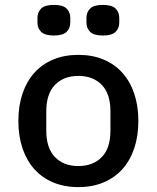

<svg xmlns="http://www.w3.org/2000/svg" viewBox="-20 -752 640 784"><path d="M133 -660V-679Q133 -702 148 -717Q163 -732 200 -732Q237 -732 252 -717Q267 -702 267 -679V-660Q267 -637 252 -622Q237 -607 200 -607Q163 -607 148 -622Q133 -637 133 -660ZM333 -660V-679Q333 -702 348 -717Q363 -732 400 -732Q437 -732 452 -717Q467 -702 467 -679V-660Q467 -637 452 -622Q437 -607 400 -607Q363 -607 348 -622Q333 -637 333 -660ZM55 -258Q55 -320 72 -370Q89 -420 120.5 -455Q152 -490 197.5 -509Q243 -528 300 -528Q357 -528 402.5 -509Q448 -490 479.5 -455Q511 -420 528 -370Q545 -320 545 -258Q545 -196 528 -146Q511 -96 479.5 -61Q448 -26 402.5 -7Q357 12 300 12Q243 12 197.5 -7Q152 -26 120.5 -61Q89 -96 72 -146Q55 -196 55 -258ZM431 -219V-297Q431 -369 395.5 -405.5Q360 -442 300 -442Q240 -442 204.5 -405.5Q169 -369 169 -297V-219Q169 -147 204.5 -110.5Q240 -74 300 -74Q360 -74 395.5 -110.5Q431 -147 431 -219Z"/></svg>

Font: IBM Plaex Mono Medium
Style: Regular
Weight: 500
Designer: Mike Abbink, Paul van der Laan, Pieter van Rosmalen
Foundry: Bold Monday
Version: Version 2.003